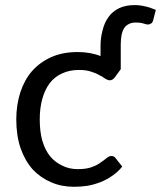

<svg xmlns="http://www.w3.org/2000/svg" viewBox="-20 -716 623 743"><path d="M447.3 -448.2Q441.4 -440.4 423.8 -416Q419.9 -411.1 415 -408.2Q411.1 -405.3 404.3 -405.3Q397.5 -405.3 387.7 -411.1Q378.9 -418 365.2 -424.8Q352.5 -432.6 333 -438.5Q314.5 -445.3 286.1 -445.3Q248 -445.3 219.7 -431.6Q191.4 -418.9 171.9 -393.6Q153.3 -368.2 143.6 -333Q133.8 -297.9 133.8 -253.9Q133.8 -207 143.6 -171.9Q154.3 -135.7 173.8 -111.3Q193.4 -87.9 220.7 -75.2Q247.1 -61.5 281.2 -61.5Q314.5 -61.5 335 -69.3Q356.4 -77.1 369.1 -86.9Q383.8 -96.7 392.6 -104.5Q402.3 -112.3 411.1 -112.3Q421.9 -112.3 427.7 -103.5Q436.5 -92.8 453.1 -71.3Q436.5 -50.8 415 -36.1Q394.5 -21.5 370.1 -11.7Q345.7 -2 319.3 2.9Q293 6.8 265.6 6.8Q217.8 6.8 177.7 -10.7Q136.7 -28.3 106.4 -60.5Q76.2 -94.7 59.6 -142.6Q43 -191.4 43 -253.9Q43 -309.6 58.6 -358.4Q74.2 -406.2 103.5 -440.4Q134.8 -475.6 178.7 -495.1Q222.7 -514.6 280.3 -514.6Q305.7 -514.6 327.1 -510.7Q349.6 -506.8 369.1 -499Q369.1 -512.7 369.1 -539.1Q369.1 -570.3 377 -598.6Q383.8 -627.9 399.4 -649.4Q414.1 -670.9 439.5 -683.6Q464.8 -696.3 501 -696.3Q521.5 -696.3 541 -691.4Q560.5 -687.5 583 -677.7Q580.1 -665 573.2 -639.6Q570.3 -627.9 564.5 -625Q558.6 -621.1 552.7 -621.1Q546.9 -621.1 535.2 -625Q523.4 -628.9 506.8 -628.9Q489.3 -628.9 478.5 -623Q466.8 -617.2 460 -606.4Q453.1 -594.7 450.2 -579.1Q447.3 -563.5 447.3 -543.9Q447.3 -511.7 447.3 -448.2Z"/></svg>

Font: Lato
Style: Regular
Weight: 400
Designer: Lukasz Dziedzic with Adam Twardoch and Botio Nikoltchev
Version: Version 2.015; 2015-08-06; http://www.latofonts.com/